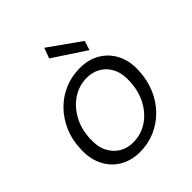

<svg xmlns="http://www.w3.org/2000/svg" viewBox="-200 -851 993 993"><g transform="rotate(-45 296.5 -354.0)"><path d="M253 12Q190 12 141.5 -17Q93 -46 68 -98.5Q43 -151 47 -218Q49 -283 73 -337.5Q97 -392 136.5 -432Q176 -472 228 -494Q280 -516 339 -516Q404 -516 451.5 -487.5Q499 -459 524.5 -408Q550 -357 546 -289Q543 -223 519.5 -168.5Q496 -114 456.5 -73.5Q417 -33 365 -10.5Q313 12 253 12ZM262 -48Q320 -48 366.5 -78Q413 -108 442 -161.5Q471 -215 474 -284Q477 -340 458 -378Q439 -416 405.5 -435.5Q372 -455 330 -455Q274 -455 227.5 -425Q181 -395 151.5 -342Q122 -289 119 -220Q116 -164 135 -126Q154 -88 187.5 -68Q221 -48 262 -48ZM441 -546 263 -663 284 -720 457 -597Z"/></g></svg>

Font: DM Sans Light
Style: Italic
Weight: 300
Italic angle: -10°
Designer: Colophon Foundry, Jonny Pinhorn
Foundry: Colophon Foundry
Version: Version 4.004;gftools[0.9.30]